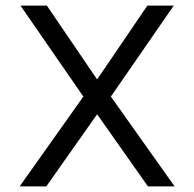

<svg xmlns="http://www.w3.org/2000/svg" viewBox="-20 -664 692 684"><path d="M50 0 277 -320 53 -644H147L326 -381L505 -644H599L375 -320L602 0H507L326 -257L145 0Z"/></svg>

Font: Kanit Light
Style: Regular
Weight: 300
Designer: Katatrad Team
Foundry: CadsonDemak
Version: Version 2.000; ttfautohint (v1.8.3)